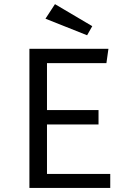

<svg xmlns="http://www.w3.org/2000/svg" viewBox="-20 -930 640 950"><path d="M212.5 -617.5V-385.5H467.5V-314H212.5V-69.5H525.5V0H125.5V-688.5H516.5L506.5 -617.5ZM252 -909.5 436.5 -800.5 411 -755.5 205 -837.5Z"/></svg>

Font: Fast_Mono
Style: Regular
Weight: 400
Monospace: yes
Designer: Carrois Corporate, Edenspiekermann AG, Nikita Prokopov
Foundry: Carrois Corporate, Edenspiekermann AG, Nikita Prokopov
Version: Version 5.002